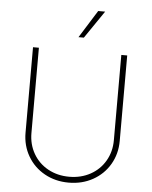

<svg xmlns="http://www.w3.org/2000/svg" viewBox="-62 -986 830 1047"><g transform="rotate(5 353.5 -462.0)"><path d="M611.3 -707V-239.3Q611.3 -168.5 577.9 -111.1Q544.4 -53.7 485.6 -21Q426.8 11.7 353.5 11.7Q280.3 11.7 221.4 -21Q162.6 -53.7 129.2 -111.1Q95.7 -168.5 95.7 -239.3V-707H127.9V-240.2Q127.9 -177.7 157 -127.4Q186 -77.1 237.5 -48.8Q289.1 -20.5 353.5 -20.5Q418 -20.5 469.5 -48.8Q521 -77.1 550 -127.4Q579.1 -177.7 579.1 -240.2V-707ZM432.6 -934.6H470.7L367.2 -783.2H337.9Z"/></g></svg>

Font: Pretendard Thin
Style: Regular
Weight: 100
Designer: Base glyphs from Inter by Rasmus Andersson; Hangeul glyphs from Noto Sans CJK(Source Han Sans) by Jang Soo-young and Kan
Foundry: Kil Hyung-jin
Version: Version 1.309